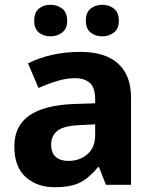

<svg xmlns="http://www.w3.org/2000/svg" viewBox="-20 -773 639 803"><path d="M317 -556Q419 -556 473.5 -507.5Q528 -459 528 -364V0H423L394 -74H390Q354 -30 315.5 -10Q277 10 208 10Q136 10 88 -32Q40 -74 40 -161Q40 -246 102 -289.5Q164 -333 287 -338L378 -341V-358Q378 -407 355.5 -426.5Q333 -446 294 -446Q257 -446 218 -434Q179 -422 141 -405L97 -508Q140 -530 195.5 -543Q251 -556 317 -556ZM321 -250Q249 -248 221.5 -227Q194 -206 194 -168Q194 -133 213.5 -116.5Q233 -100 266 -100Q313 -100 345.5 -128Q378 -156 378 -208V-253ZM123 -686Q123 -721 142.5 -737Q162 -753 192 -753Q219 -753 240 -737Q261 -721 261 -686Q261 -653 240 -637Q219 -621 192 -621Q162 -621 142.5 -637Q123 -653 123 -686ZM339 -686Q339 -721 359 -737Q379 -753 408 -753Q436 -753 456.5 -737Q477 -721 477 -686Q477 -653 456.5 -637Q436 -621 408 -621Q379 -621 359 -637Q339 -653 339 -686Z"/></svg>

Font: Noto Sans Cherokee
Style: Bold
Weight: 700
Designer: Monotype Design Team
Foundry: Monotype Imaging Inc.
Version: Version 2.001; ttfautohint (v1.8.4.7-5d5b)